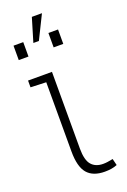

<svg xmlns="http://www.w3.org/2000/svg" viewBox="-157 -862 612 924"><g transform="rotate(-20 149.0 -400.0)"><path d="M211.9 10.3Q151.4 10.3 122.3 -23.9Q93.3 -58.1 93.3 -136.2V-490.7L13.7 -493.7V-528.3H136.2V-134.8Q136.2 -76.2 157.2 -52Q178.2 -27.8 216.8 -27.8Q229.5 -27.8 240.2 -29.5Q251 -31.2 267.1 -34.2L275.4 -0.5Q261.2 5.4 245.6 7.8Q230 10.3 211.9 10.3ZM99.6 -689.5 135.7 -810.1H187.5L127.9 -689.5ZM5.4 -636.2V-710H55.2V-636.2ZM184.1 -636.2V-710H233.4V-636.2Z"/></g></svg>

Font: Roboto Slab ExtraLight
Style: Regular
Weight: 250
Designer: Google
Version: Version 2.000; ttfautohint (v1.8.1.43-b0c9)